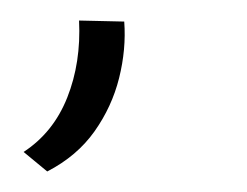

<svg xmlns="http://www.w3.org/2000/svg" viewBox="-20 22 241 187"><path d="M26 189 3 170Q32 151 45.5 117Q59 83 57 42L101 43Q103 70 96 98Q89 126 72 150Q55 174 26 189Z"/></svg>

Font: Josefin Sans Thin Light
Style: Italic
Weight: 300
Italic angle: -7°
Version: Version 2.000